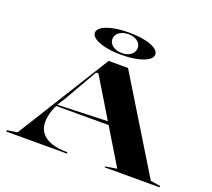

<svg xmlns="http://www.w3.org/2000/svg" viewBox="-151 -1142 1482 1341"><g transform="rotate(20 589.5 -471.5)"><path d="M20 0V-10L96 -22L523 -708H667L1086 -22L1159 -10V0H751V-7L837 -21L486 -601H468L323 -348Q286 -297 269 -246.5Q252 -196 252 -157Q252 -107 279 -74Q306 -41 354.5 -25.5Q403 -10 470 -10V0ZM271 -287V-297L681 -311V-287ZM590 -943Q656 -943 706.5 -932.5Q757 -922 785.5 -903.5Q814 -885 814 -861Q814 -837 785.5 -818.5Q757 -800 706.5 -789Q656 -778 590 -778Q524 -778 473.5 -789Q423 -800 394 -818.5Q365 -837 365 -861Q365 -885 394 -903.5Q423 -922 473.5 -932.5Q524 -943 590 -943ZM590 -931Q549 -931 522 -911.5Q495 -892 495 -862Q495 -831 522 -811Q549 -791 590 -791Q631 -791 657 -811Q683 -831 683 -862Q683 -892 657 -911.5Q631 -931 590 -931Z"/></g></svg>

Font: Kalnia Expanded Medium
Style: Regular
Weight: 500
Width: 7
Designer: Frida Medrano
Foundry: Frida Medrano
Version: Version 1.105